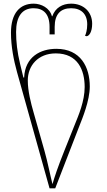

<svg xmlns="http://www.w3.org/2000/svg" viewBox="-20 -790 584 1050"><path d="M251 240H282L416 -106C429 -139 471 -239 471 -317C471 -423 421 -523 288 -523C202 -523 117 -480 112 -366H108L90 -440C74 -506 68 -563 68 -615C68 -700 101 -745 164 -745C218 -745 251 -713 251 -643V-602H279V-643C279 -713 312 -745 369 -745C424 -745 457 -713 457 -657C457 -626 450 -605 445 -594C447 -593 451 -592 453 -592C467 -592 484 -615 484 -660C484 -727 435 -770 369 -770C321 -770 282 -747 266 -701H264C252 -747 205 -770 164 -770C89 -770 40 -718 40 -611C40 -536 55 -461 73 -396ZM267 217C256 175 240 93 223 34L164 -174C149 -226 132 -292 132 -350C132 -431 188 -498 285 -498C406 -498 443 -406 443 -314C443 -237 410 -160 388 -106L332 34C295 127 279 175 267 217Z"/></svg>

Font: Noto Serif Georgian Thin
Style: Regular
Weight: 100
Designer: Monotype Design Team, Akaki Razmadze
Foundry: Google LLC
Version: Version 2.003